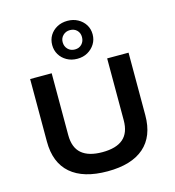

<svg xmlns="http://www.w3.org/2000/svg" viewBox="-142 -1129 1146 1257"><g transform="rotate(-15 431.0 -500.0)"><path d="M432 10Q268 10 182.5 -64Q97 -138 97 -281V-705H243V-286Q243 -201 290.5 -160.5Q338 -120 431 -120Q525 -120 572 -160.5Q619 -201 619 -286V-705H764V-281Q764 -138 679 -64Q594 10 432 10ZM431 -753Q391 -753 360 -770.5Q329 -788 311.5 -817Q294 -846 294 -882Q294 -919 311.5 -947.5Q329 -976 360 -993Q391 -1010 431 -1010Q470 -1010 501 -993Q532 -976 550 -947.5Q568 -919 568 -882Q568 -846 550 -817Q532 -788 501.5 -770.5Q471 -753 431 -753ZM431 -816Q460 -816 478 -835Q496 -854 496 -883Q496 -911 478 -929Q460 -947 431 -947Q403 -947 384 -928.5Q365 -910 365 -883Q365 -854 383.5 -835Q402 -816 431 -816Z"/></g></svg>

Font: Nunito Sans 7pt SemiExpanded
Style: Bold
Weight: 700
Width: 6
Designer: Vernon Adams
Foundry: Vernon Adams
Version: Version 3.101;gftools[0.9.27]